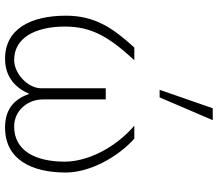

<svg xmlns="http://www.w3.org/2000/svg" viewBox="-71 -779 861 759"><g transform="rotate(90 359.5 -399.5)"><path d="M168 -500C91 -416 42 -344 42 -230C42 -91 94 11 212 11C287 11 329 -33 351 -85C369 -33 404 11 484 11C612 11 662 -96 662 -229C662 -325 600 -436 528 -500H477C565 -424 619 -315 619 -225C619 -109 576 -25 480 -25C417 -25 373 -78 373 -139V-387H329V-132C329 -80 272 -25 217 -25C131 -25 85 -106 85 -226C85 -333 128 -402 218 -500ZM455 -810H408L335 -600H365Z"/></g></svg>

Font: Perun ExtraLight
Style: Regular
Weight: 200
Foundry: Copyright (c) Stefan Peev, Context Ltd, 2016
Version: Version 1.089